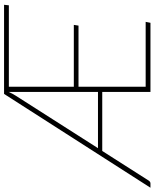

<svg xmlns="http://www.w3.org/2000/svg" viewBox="48 -812 743 922"><g transform="rotate(-90 419.0 -351.5)"><path d="M438 -252V-681Q430.5 -663.5 420 -647L168 -252ZM463 -680V-368H760L756.5 -345.5H463V-23H774.5L770 0H438V-231.5H154.5L12 -8Q9.5 -4.5 6.2 -2.2Q3 0 -1 0H-22L428.5 -703H856.5L854 -680Z"/></g></svg>

Font: Lato ExtraLight
Style: Italic
Weight: 275
Italic angle: -7°
Designer: Lukasz Dziedzic with Adam Twardoch and Botio Nikoltchev
Foundry: tyPoland Lukasz Dziedzic
Version: Version 2.015; 2015-08-06; http://www.latofonts.com/